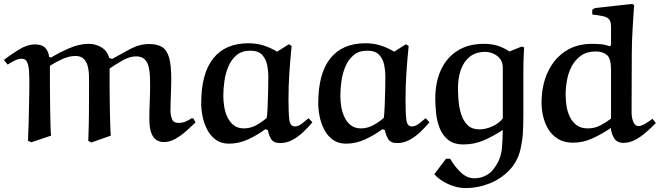

<svg xmlns="http://www.w3.org/2000/svg" viewBox="-27 -719 3371 981"><path d="M228 -383Q228 -338 228 -283Q228 -228 229 -174.5Q230 -121 231 -80.5Q232 -40 234 -26L133 8L116 0Q118 -35 119 -78Q120 -121 121 -163.5Q122 -206 122.5 -240Q123 -274 123 -290Q123 -324 121.5 -353Q120 -382 112 -400.5Q104 -419 84 -419Q67 -419 48 -409.5Q29 -400 12 -389L-7 -413Q28 -440 70 -466Q112 -492 153 -492Q189 -492 205.5 -473Q222 -454 224 -428L234 -425Q275 -450 326.5 -472.5Q378 -495 427 -495Q462 -495 491.5 -477Q521 -459 531 -423L546 -418Q592 -444 639 -469Q686 -494 736 -494Q777 -494 801.5 -478.5Q826 -463 837 -424.5Q848 -386 848 -315Q848 -294 847 -264Q846 -234 845 -204.5Q844 -175 844 -154Q844 -132 851.5 -111.5Q859 -91 885 -91Q904 -91 920 -97.5Q936 -104 951 -114H961L972 -93Q951 -73 924.5 -49.5Q898 -26 869 -9.5Q840 7 810 7Q792 7 775 -2Q758 -11 747 -37Q736 -63 736 -114Q736 -152 738 -198.5Q740 -245 740 -283Q740 -304 739 -329.5Q738 -355 732.5 -378Q727 -401 712 -416Q697 -431 668 -431Q636 -431 599 -410Q562 -389 533 -369Q533 -324 533 -275Q533 -226 534 -178Q535 -130 536 -90.5Q537 -51 539 -26L440 9L424 1Q427 -73 427.5 -145Q428 -217 428 -289Q428 -310 427.5 -335Q427 -360 421 -382Q415 -404 400.5 -418.5Q386 -433 359 -433Q325 -433 290 -416.5Q255 -400 228 -383Z M1389 -455 1449 -493 1463 -484Q1456 -416 1451.5 -347.5Q1447 -279 1447 -211Q1447 -144 1451 -108.5Q1455 -73 1480 -73Q1497 -73 1516 -87.5Q1535 -102 1550 -115L1569 -94Q1549 -70 1523.5 -45.5Q1498 -21 1468 -4.5Q1438 12 1404 12Q1370 12 1357.5 -10Q1345 -32 1342 -54L1329 -59Q1290 -30 1242 -7.5Q1194 15 1143 15Q1103 15 1075.5 -5Q1048 -25 1031.5 -57Q1015 -89 1008 -124.5Q1001 -160 1001 -191Q1001 -343 1062.5 -420.5Q1124 -498 1243 -498Q1284 -498 1320 -486.5Q1356 -475 1389 -455ZM1336 -117Q1339 -139 1340.5 -176.5Q1342 -214 1343 -255.5Q1344 -297 1344 -331Q1344 -357 1338 -387Q1332 -417 1312.5 -438.5Q1293 -460 1252 -460Q1209 -460 1182 -437.5Q1155 -415 1140 -379.5Q1125 -344 1119.5 -304Q1114 -264 1114 -230Q1114 -204 1118.5 -175Q1123 -146 1135 -120.5Q1147 -95 1167.5 -79Q1188 -63 1219 -63Q1253 -63 1283.5 -80Q1314 -97 1336 -117Z M1987 -455 2047 -493 2061 -484Q2054 -416 2049.5 -347.5Q2045 -279 2045 -211Q2045 -144 2049 -108.5Q2053 -73 2078 -73Q2095 -73 2114 -87.5Q2133 -102 2148 -115L2167 -94Q2147 -70 2121.5 -45.5Q2096 -21 2066 -4.5Q2036 12 2002 12Q1968 12 1955.5 -10Q1943 -32 1940 -54L1927 -59Q1888 -30 1840 -7.5Q1792 15 1741 15Q1701 15 1673.5 -5Q1646 -25 1629.5 -57Q1613 -89 1606 -124.5Q1599 -160 1599 -191Q1599 -343 1660.5 -420.5Q1722 -498 1841 -498Q1882 -498 1918 -486.5Q1954 -475 1987 -455ZM1934 -117Q1937 -139 1938.5 -176.5Q1940 -214 1941 -255.5Q1942 -297 1942 -331Q1942 -357 1936 -387Q1930 -417 1910.5 -438.5Q1891 -460 1850 -460Q1807 -460 1780 -437.5Q1753 -415 1738 -379.5Q1723 -344 1717.5 -304Q1712 -264 1712 -230Q1712 -204 1716.5 -175Q1721 -146 1733 -120.5Q1745 -95 1765.5 -79Q1786 -63 1817 -63Q1851 -63 1881.5 -80Q1912 -97 1934 -117Z M2647 -127Q2647 -70 2644 -31.5Q2641 7 2632 45Q2617 108 2574 152Q2531 196 2472.5 219Q2414 242 2352 242Q2309 242 2264 222Q2219 202 2192 171L2252 92H2273Q2296 132 2327.5 162Q2359 192 2397 192Q2426 192 2452 179.5Q2478 167 2493 147Q2515 118 2525 92.5Q2535 67 2538 33Q2541 -1 2542 -55Q2495 -24 2446 -2.5Q2397 19 2341 19Q2291 19 2262 -5Q2233 -29 2219 -65.5Q2205 -102 2201 -142Q2197 -182 2197 -214Q2197 -300 2226.5 -363Q2256 -426 2311.5 -460.5Q2367 -495 2444 -495Q2484 -495 2515 -485.5Q2546 -476 2576 -456L2638 -481L2651 -477Q2650 -455 2649 -437.5Q2648 -420 2647.5 -398Q2647 -376 2647 -342.5Q2647 -309 2647 -257Q2647 -205 2647 -127ZM2542 -114V-373Q2542 -401 2527.5 -419Q2513 -437 2492.5 -445.5Q2472 -454 2454 -454Q2404 -454 2373 -429Q2342 -404 2327.5 -362Q2313 -320 2313 -269Q2313 -239 2316 -203Q2319 -167 2330 -133.5Q2341 -100 2363 -79Q2385 -58 2422 -58Q2455 -58 2489 -73.5Q2523 -89 2542 -114Z M2999 -669 3013 -678 3204 -699 3213 -693Q3210 -650 3208 -617.5Q3206 -585 3204.5 -558Q3203 -531 3202 -502Q3201 -473 3201 -436L3200 -143Q3200 -131 3203 -115Q3206 -99 3214 -87Q3222 -75 3236 -75Q3250 -75 3272 -88.5Q3294 -102 3307 -112L3324 -90Q3302 -68 3275.5 -44.5Q3249 -21 3219.5 -5Q3190 11 3159 11Q3125 11 3110.5 -13.5Q3096 -38 3094 -65Q3053 -37 3003.5 -13.5Q2954 10 2902 10Q2856 10 2824.5 -9Q2793 -28 2774.5 -59Q2756 -90 2748 -125Q2740 -160 2740 -193Q2740 -282 2771.5 -350Q2803 -418 2860.5 -456.5Q2918 -495 2997 -495Q3020 -495 3043 -493Q3066 -491 3088 -483L3095 -488V-581Q3095 -609 3085 -620.5Q3075 -632 3053.5 -636.5Q3032 -641 2999 -645ZM3095 -113V-362Q3095 -421 3073.5 -438.5Q3052 -456 3017 -456Q2972 -456 2942 -435Q2912 -414 2894.5 -381Q2877 -348 2870 -309.5Q2863 -271 2863 -236Q2863 -208 2867.5 -178Q2872 -148 2884.5 -122Q2897 -96 2919 -79.5Q2941 -63 2976 -63Q3012 -63 3041 -78.5Q3070 -94 3095 -113Z"/></svg>

Font: Aref Ruqaa Ink
Style: Bold
Weight: 700
Designer: Abdullah Aref
Version: Version 1.005